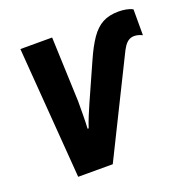

<svg xmlns="http://www.w3.org/2000/svg" viewBox="-104 -650 732 749"><g transform="rotate(-20 261.5 -276.0)"><path d="M96.7 0 55.2 -545.4H187L197.3 -277.3Q197.3 -247.6 197 -219Q196.8 -190.4 195.3 -163.6H199.7Q207 -186 217.5 -211.4Q228 -236.8 236.3 -255.4L304.7 -408.7Q327.1 -459.5 348.9 -491Q370.6 -522.5 397.9 -537.4Q425.3 -552.2 464.4 -552.2Q480.5 -552.2 496.1 -549.3Q511.7 -546.4 522.9 -540V-432.6Q515.1 -436.5 506.6 -439Q498 -441.4 489.3 -441.4Q476.6 -441.4 466.3 -435.1Q456.1 -428.7 447.8 -416.3Q439.5 -403.8 430.2 -383.8L240.2 0Z"/></g></svg>

Font: Open Sans SemiCondensed
Style: Bold Italic
Weight: 700
Width: 4
Italic angle: -12°
Designer: Monotype Design Team
Foundry: Monotype Imaging Inc.
Version: Version 3.003